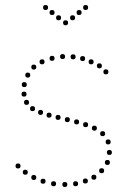

<svg xmlns="http://www.w3.org/2000/svg" viewBox="-20 -741 516 767"><path d="M242 -660Q252 -660 252 -650Q252 -640 242 -640Q232 -640 232 -650Q232 -660 242 -660ZM270 -680Q280 -680 280 -670Q280 -660 270 -660Q260 -660 260 -670Q260 -680 270 -680ZM296 -701Q306 -701 306 -691Q306 -681 296 -681Q286 -681 286 -691Q286 -701 296 -701ZM322 -721Q332 -721 332 -711Q332 -701 322 -701Q312 -701 312 -711Q312 -721 322 -721ZM214 -680Q224 -680 224 -670Q224 -660 214 -660Q204 -660 204 -670Q204 -680 214 -680ZM188 -701Q198 -701 198 -691Q198 -681 188 -681Q178 -681 178 -691Q178 -701 188 -701ZM162 -721Q172 -721 172 -711Q172 -701 162 -701Q152 -701 152 -711Q152 -721 162 -721ZM230 -505Q220 -505 220 -515Q220 -525 230 -525Q240 -525 240 -515Q240 -505 230 -505ZM272 -504Q262 -504 262 -514Q262 -524 272 -524Q282 -524 282 -514Q282 -504 272 -504ZM310 -497Q300 -497 300 -507Q300 -517 310 -517Q320 -517 320 -507Q320 -497 310 -497ZM344 -484Q334 -484 334 -494Q334 -504 344 -504Q354 -504 354 -494Q354 -484 344 -484ZM403 -444Q393 -444 393 -454Q393 -464 403 -464Q413 -464 413 -454Q413 -444 403 -444ZM188 -498Q178 -498 178 -508Q178 -518 188 -518Q198 -518 198 -508Q198 -498 188 -498ZM148 -484Q138 -484 138 -494Q138 -504 148 -504Q158 -504 158 -494Q158 -484 148 -484ZM115 -463Q105 -463 105 -473Q105 -483 115 -483Q125 -483 125 -473Q125 -463 115 -463ZM91 -431Q81 -431 81 -441Q81 -451 91 -451Q101 -451 101 -441Q101 -431 91 -431ZM77 -393Q67 -393 67 -403Q67 -413 77 -413Q87 -413 87 -403Q87 -393 77 -393ZM239 -14Q249 -14 249 -4Q249 6 239 6Q229 6 229 -4Q229 -14 239 -14ZM282 -17Q292 -17 292 -7Q292 3 282 3Q272 3 272 -7Q272 -17 282 -17ZM321 -28Q331 -28 331 -18Q331 -8 321 -8Q311 -8 311 -18Q311 -28 321 -28ZM355 -43Q365 -43 365 -33Q365 -23 355 -23Q345 -23 345 -33Q345 -43 355 -43ZM386 -69Q396 -69 396 -59Q396 -49 386 -49Q376 -49 376 -59Q376 -69 386 -69ZM417 -142Q427 -142 427 -132Q427 -122 417 -122Q407 -122 407 -132Q407 -142 417 -142ZM412 -184Q422 -184 422 -174Q422 -164 412 -164Q402 -164 402 -174Q402 -184 412 -184ZM409 -102Q419 -102 419 -92Q419 -82 409 -82Q399 -82 399 -92Q399 -102 409 -102ZM390 -217Q400 -217 400 -207Q400 -197 390 -197Q380 -197 380 -207Q380 -217 390 -217ZM194 -17Q204 -17 204 -7Q204 3 194 3Q184 3 184 -7Q184 -17 194 -17ZM152 -27Q162 -27 162 -17Q162 -7 152 -7Q142 -7 142 -17Q142 -27 152 -27ZM115 -42Q125 -42 125 -32Q125 -22 115 -22Q105 -22 105 -32Q105 -42 115 -42ZM81 -63Q91 -63 91 -53Q91 -43 81 -43Q71 -43 71 -53Q71 -63 81 -63ZM52 -88Q62 -88 62 -78Q62 -68 52 -68Q42 -68 42 -78Q42 -88 52 -88ZM357 -239Q367 -239 367 -229Q367 -219 357 -219Q347 -219 347 -229Q347 -239 357 -239ZM322 -253Q332 -253 332 -243Q332 -233 322 -233Q312 -233 312 -243Q312 -253 322 -253ZM286 -264Q296 -264 296 -254Q296 -244 286 -244Q276 -244 276 -254Q276 -264 286 -264ZM249 -273Q259 -273 259 -263Q259 -253 249 -253Q239 -253 239 -263Q239 -273 249 -273ZM212 -282Q222 -282 222 -272Q222 -262 212 -262Q202 -262 202 -272Q202 -282 212 -282ZM176 -291Q186 -291 186 -281Q186 -271 176 -271Q166 -271 166 -281Q166 -291 176 -291ZM142 -302Q152 -302 152 -292Q152 -282 142 -282Q132 -282 132 -292Q132 -302 142 -302ZM110 -317Q120 -317 120 -307Q120 -297 110 -297Q100 -297 100 -307Q100 -317 110 -317ZM76 -375Q86 -375 86 -365Q86 -355 76 -355Q66 -355 66 -365Q66 -375 76 -375ZM86 -342Q96 -342 96 -332Q96 -322 86 -322Q76 -322 76 -332Q76 -342 86 -342ZM377 -468Q367 -468 367 -478Q367 -488 377 -488Q387 -488 387 -478Q387 -468 377 -468Z"/></svg>

Font: Raleway Dots
Style: Regular
Weight: 400
Designer: Matt McInerney, Pablo Impallari, Rodrigo Fuenzalida, Brenda Gallo
Foundry: Matt McInerney, Pablo Impallari, Rodrigo Fuenzalida, Brenda Gallo
Version: Version 1.000